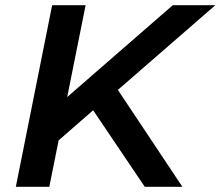

<svg xmlns="http://www.w3.org/2000/svg" viewBox="-20 -720 850 740"><path d="M41 0 181 -700H310L239 -346L646 -700H810L436 -375L434 -374L683 0H538L339 -295L206 -179L170 0Z"/></svg>

Font: Montserrat Thin SemiBold
Style: Italic
Weight: 600
Italic angle: -11.3°
Version: Version 9.000